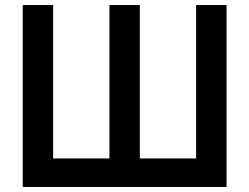

<svg xmlns="http://www.w3.org/2000/svg" viewBox="-20 -740 986 760"><path d="M70 -720H190.3V-112.8H413.2V-720H533.5V-112.8H756.3V-720H876.7V0H70Z"/></svg>

Font: Tap Sans
Style: Regular
Weight: 400
Designer: Tap Payments
Foundry: Tap Payments
Version: Version 1.001;Glyphs 3.1.2 (3151)